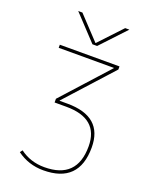

<svg xmlns="http://www.w3.org/2000/svg" viewBox="-176 -842 915 1164"><g transform="rotate(20 281.0 -260.0)"><path d="M442 -498V-500H86V-520H471V-500L201 -202V-200H251Q481 -200 481 0Q481 230 251 230Q156 230 81 175L93 159Q161 210 251 210Q461 210 461 0Q461 -180 251 -180H176V-204ZM121 -750H148L285 -604H287L424 -750H451L301 -590H271Z"/></g></svg>

Font: Mplus 1p Thin
Style: Regular
Weight: 250
Version: Version 1.061